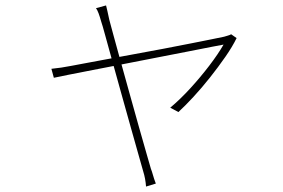

<svg xmlns="http://www.w3.org/2000/svg" viewBox="-20 -609 1040 706"><path d="M370 -589Q372 -581 375 -568Q378 -555 382 -536Q385 -525 396 -484Q407 -443 423 -385.5Q439 -328 456.5 -265Q474 -202 490.5 -143.5Q507 -85 519 -43.5Q531 -2 535 12Q539 22 541.5 31.5Q544 41 547 49.5Q550 58 553 66L517 77Q516 63 513.5 49Q511 35 506 19Q502 5 490 -37.5Q478 -80 461.5 -138.5Q445 -197 427.5 -260Q410 -323 394 -380.5Q378 -438 367 -478.5Q356 -519 352 -530Q347 -548 342.5 -560Q338 -572 333 -579ZM850 -469Q835 -438 809 -400.5Q783 -363 752.5 -324.5Q722 -286 691.5 -253Q661 -220 636 -197L606 -213Q643 -244 680 -284.5Q717 -325 749.5 -367.5Q782 -410 802 -445Q794 -444 759.5 -437Q725 -430 673 -420Q621 -410 560 -398Q499 -386 437 -374Q375 -362 321 -351.5Q267 -341 229 -333.5Q191 -326 178 -323L169 -356Q188 -358 205.5 -360.5Q223 -363 243 -367Q253 -369 285.5 -375Q318 -381 366 -390Q414 -399 469 -409Q524 -419 579.5 -429.5Q635 -440 682.5 -449.5Q730 -459 762.5 -465.5Q795 -472 804 -474Q810 -476 817.5 -478Q825 -480 830 -483Z"/></svg>

Font: Noto Sans TC
Style: Regular
Weight: 100
Designer: Ryoko NISHIZUKA 西塚涼子 (kana, bopomofo & ideographs); Paul D. Hunt (Latin, Greek & Cyrillic); Sandoll Communications 산돌커뮤니
Foundry: Adobe
Version: Version 2.004;hotconv 1.0.118;makeotfexe 2.5.65603